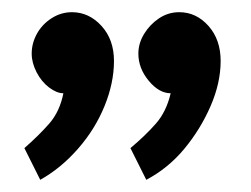

<svg xmlns="http://www.w3.org/2000/svg" viewBox="-20 -752 412 315"><path d="M274 -732Q256 -732 241 -722Q226 -712 216.5 -696.5Q207 -681 207 -664Q207 -640 224 -619.5Q241 -599 260 -599Q253 -569 236 -549.5Q219 -530 194 -509L220 -457Q256 -476 282.5 -508Q309 -540 325.5 -578Q342 -616 342 -652Q342 -687 322 -709.5Q302 -732 274 -732ZM98 -732Q80 -732 64.5 -722Q49 -712 40.5 -696.5Q32 -681 32 -664Q32 -649 40 -633.5Q48 -618 60.5 -608.5Q73 -599 84 -599Q78 -569 61 -549.5Q44 -530 20 -509L46 -457Q80 -476 108 -508Q136 -540 151.5 -578Q167 -616 167 -652Q167 -687 146.5 -709.5Q126 -732 98 -732Z"/></svg>

Font: Catamaran Thin SemiBold
Style: Regular
Weight: 600
Version: Version 2.000